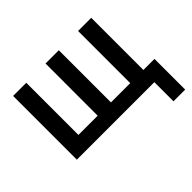

<svg xmlns="http://www.w3.org/2000/svg" viewBox="-149 -740 1114 1114"><g transform="rotate(-45 407.5 -183.0)"><path d="M68 -523H176V-95H334V-523H443V-95H601V-523H709V-95H800V157H704V0H68Z"/></g></svg>

Font: Oxford Sans SemiBold
Style: Regular
Weight: 600
Designer: Matt McInerney, Pablo Impallari, Rodrigo Fuenzalida
Foundry: Matt McInerney, Pablo Impallari, Rodrigo Fuenzalida
Version: Version 3.000g; ttfautohint (v1.5) -l 8 -r 28 -G 28 -x 14 -D